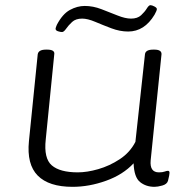

<svg xmlns="http://www.w3.org/2000/svg" viewBox="-20 -717 733 743"><path d="M261 6Q169 6 126 -37.5Q83 -81 92 -171L126 -507Q129 -525 158 -525H162Q193 -525 190 -507L157 -177Q149 -104 180.5 -77Q212 -50 281 -50Q317 -50 360.5 -62.5Q404 -75 443.5 -101Q483 -127 504 -168L541 -507Q543 -525 573 -525H577Q606 -525 605 -507L563 -96Q559 -50 595 -50Q609 -50 617 -53Q625 -56 630 -56Q636 -56 636 -48Q636 -45 634.5 -36.5Q633 -28 630 -17Q626 -4 608 1Q590 6 578 6Q545 6 522 -12.5Q499 -31 497 -85Q456 -41 390.5 -17.5Q325 6 261 6ZM220 -593Q214 -593 204.5 -596Q195 -599 195 -606Q195 -607 196.5 -612Q198 -617 200 -621Q222 -663 250.5 -678.5Q279 -694 308 -694Q340 -694 372.5 -681.5Q405 -669 435 -657Q465 -645 487 -645Q512 -645 526 -658Q540 -671 548 -684Q556 -697 562 -697Q568 -697 577.5 -692Q587 -687 587 -682Q587 -676 578 -660Q539 -595 476 -595Q444 -595 411 -607.5Q378 -620 348.5 -632.5Q319 -645 298 -645Q273 -645 259 -632Q245 -619 236 -606Q227 -593 220 -593Z"/></svg>

Font: Asap Expanded Expanded Light
Style: Italic
Weight: 300
Width: 7
Italic angle: -6°
Designer: Pablo Cosgaya
Foundry: Omnibus-Type
Version: Version 3.001; ttfautohint (v1.8.4.7-5d5b)